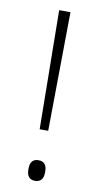

<svg xmlns="http://www.w3.org/2000/svg" viewBox="-78 -676 373 720"><g transform="rotate(10 109.0 -316.0)"><path d="M125.5 -186.5H93L87.5 -639H130.5ZM109 7Q93.5 7 85.5 -2.5Q77.5 -12 77.5 -30V-35Q77.5 -53 85.5 -62.2Q93.5 -71.5 109 -71.5Q125 -71.5 133 -62.2Q141 -53 141 -35V-30Q141 -12 133 -2.5Q125 7 109 7Z"/></g></svg>

Font: Anek Bangla Medium ExtraLight
Style: Regular
Weight: 250
Version: Version 1.003